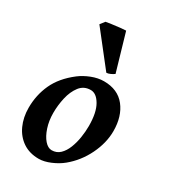

<svg xmlns="http://www.w3.org/2000/svg" viewBox="-182 -808 809 917"><g transform="rotate(30 222.0 -349.5)"><path d="M425.3 -272.9Q425.3 -208 393.1 -141.8Q360.8 -75.7 306.2 -30.8Q280.8 -9.8 245.8 5.1Q210.9 20 181.6 20Q130.9 20 94.2 -4.6Q57.6 -29.3 38.1 -72Q18.6 -114.7 18.6 -168Q18.6 -237.8 46.6 -298.8Q74.7 -359.9 140.1 -410.2Q165.5 -429.7 200.2 -443.4Q234.9 -457 267.6 -457Q344.2 -457 384.8 -405.5Q425.3 -354 425.3 -272.9ZM311.5 -234.9Q311.5 -309.1 288.3 -349.1Q265.1 -389.2 233.9 -389.2Q196.3 -389.2 174.1 -360.4Q151.9 -331.5 142.3 -289.3Q132.8 -247.1 132.8 -205.6Q132.8 -162.1 144.8 -125.7Q156.7 -89.4 175.5 -67.9Q194.3 -46.4 214.8 -46.4Q241.7 -46.4 260.3 -64.2Q278.8 -82 290 -110.6Q301.3 -139.2 306.4 -171.9Q311.5 -204.6 311.5 -234.9ZM297.4 -514.6Q288.1 -507.8 276.6 -502.7Q265.1 -497.6 256.3 -497.6L111.8 -681.6L131.3 -706.5Q139.2 -708 161.6 -711.2Q184.1 -714.4 206.8 -716.8Q229.5 -719.2 237.8 -719.2Z"/></g></svg>

Font: Gentium Plus
Style: Bold Italic
Weight: 700
Italic angle: -8°
Designer: Victor Gaultney, Annie Olsen, Iska Routamaa, Becca Hirsbrunner
Foundry: SIL International
Version: Version 6.101